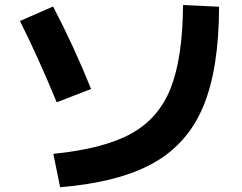

<svg xmlns="http://www.w3.org/2000/svg" viewBox="-20 -742 978 775"><path d="M718.8 -721.7 864.3 -714.8Q863.8 -464.8 800.8 -313.2Q737.8 -161.6 598.9 -83.7Q460 -5.9 222.7 13.7L195.3 -121.1Q397.5 -141.1 509 -202.4Q620.6 -263.7 668.9 -386Q717.3 -508.3 718.8 -721.7ZM60.5 -657.2 194.3 -715.8Q279.8 -551.8 347.7 -382.8L209 -329.1Q131.8 -515.6 60.5 -657.2Z"/></svg>

Font: Pretendard ExtraBold
Style: Regular
Weight: 800
Designer: Base glyphs from Inter by Rasmus Andersson; Hangeul glyphs from Noto Sans CJK(Source Han Sans) by Jang Soo-young and Kan
Foundry: Kil Hyung-jin
Version: Version 1.309